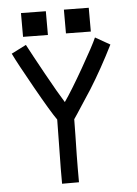

<svg xmlns="http://www.w3.org/2000/svg" viewBox="-56 -839 629 884"><g transform="rotate(-5 259.0 -396.5)"><path d="M74.7 -796.4 189.5 -794.9V-685.1L74.7 -686.5ZM272.9 -794.9 387.7 -793.5V-683.6L272.9 -685.1ZM194.8 2.9V-65.9Q194.8 -85.9 196.5 -174.3Q198.2 -262.7 198.2 -293.5Q171.4 -331.1 104.5 -450Q37.6 -568.8 16.1 -613.8L84.5 -648.4Q107.4 -604.5 159.9 -509.5Q212.4 -414.6 240.2 -370.6Q273.9 -418.5 331.5 -519Q389.2 -619.6 404.3 -654.8L472.2 -616.2Q418.5 -508.8 362.3 -418.9Q344.7 -392.6 324.5 -361.1Q304.2 -329.6 292.2 -311.5Q280.3 -293.5 276.4 -288.1Q276.4 -276.9 275.9 -252.9Q275.4 -229 275.4 -215.3Q272.9 -107.9 272.9 -61V2.9Z"/></g></svg>

Font: Fantasque Sans Mono
Style: Regular
Weight: 400
Monospace: yes
Designer: Jany Belluz
Version: Version 1.8.0 ; ttfautohint (v1.8.2)